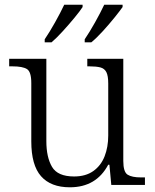

<svg xmlns="http://www.w3.org/2000/svg" viewBox="-20 -786 658 816"><path d="M277 10Q196 10 154.5 -37Q113 -84 113 -185V-433Q113 -481 94.5 -492.5Q76 -504 33 -504H19V-536H177V-186Q177 -118 201 -77Q225 -36 295 -36Q344 -36 376.5 -59Q409 -82 424.5 -121.5Q440 -161 440 -210V-431Q440 -464 432 -479.5Q424 -495 406.5 -499.5Q389 -504 361 -504H351V-536H504V-102Q504 -55 522.5 -43.5Q541 -32 579 -32H596V0H453L445 -86H440Q389 10 277 10ZM340 -619Q361 -650 384 -691Q407 -732 423 -766H501V-756Q489 -739 466 -710.5Q443 -682 416.5 -653Q390 -624 368 -606H340ZM170 -619Q191 -650 214 -691Q237 -732 253 -766H331V-756Q320 -739 296.5 -710.5Q273 -682 246.5 -653Q220 -624 199 -606H170Z"/></svg>

Font: Noto Serif Sinhala Light
Style: Regular
Weight: 300
Designer: Jelle Bosma - Monotype Design Team
Foundry: Monotype Imaging Inc.
Version: Version 2.007; ttfautohint (v1.8.4.7-5d5b)